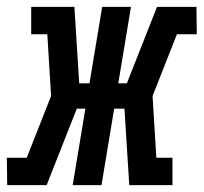

<svg xmlns="http://www.w3.org/2000/svg" viewBox="-60 -540 594 560"><path d="M-39 0 -40 -80H18L89 -260L78 -440H31V-520H157L171 -297H201L238 -520H322L285 -297H310L398 -520H513L514 -440H456L385 -260L396 -80H443V0H317L303 -223H273L236 0H152L189 -223H164L76 0Z"/></svg>

Font: Iosevka Curly Slab Medium
Style: Italic
Weight: 500
Italic angle: -9°
Monospace: yes
Designer: Belleve Invis
Foundry: Belleve Invis
Version: Version 22.1.2; ttfautohint (v1.8.4)